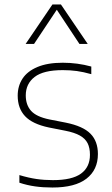

<svg xmlns="http://www.w3.org/2000/svg" viewBox="-20 -828 501 857"><path d="M66.5 -12.5V-46.5Q108.5 -34 143.2 -29Q178 -24 216.5 -24Q301.5 -24 341.5 -53Q381.5 -82 381.5 -137Q381.5 -168 371 -188.8Q360.5 -209.5 336.5 -223Q312.5 -236.5 271.5 -244.5L198 -259Q124.5 -274.5 91.8 -309.5Q59 -344.5 59 -401Q59 -444 80.5 -477Q102 -510 147.2 -529Q192.5 -548 260 -548Q325.5 -548 387.5 -531V-497Q352 -507 322.8 -511Q293.5 -515 260 -515Q174 -515 134.5 -484.5Q95 -454 95 -402Q95 -360 118.5 -333.5Q142 -307 200 -295L274 -280.5Q350.5 -265 383.8 -231.2Q417 -197.5 417 -140.5Q417 -70 366 -30.5Q315 9 214 9Q172.5 9 136.8 4Q101 -1 66.5 -12.5ZM371.5 -632H334.5L233.5 -784.5L132 -632H94.5L214 -808H252Z"/></svg>

Font: Encode Sans Semi Expanded Thin
Style: Regular
Weight: 250
Width: 6
Designer: Multiple Designers
Foundry: Impallari Type
Version: Version 2.000